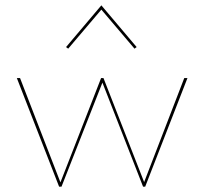

<svg xmlns="http://www.w3.org/2000/svg" viewBox="-20 -698 764 718"><path d="M681 -406 523 0H515L363 -389L210 0H201L43 -406H55L206 -16L358 -406H367L519 -17L669 -406ZM227 -522 359 -678 491 -522 483 -516 359 -662 235 -516Z"/></svg>

Font: Ysabeau Hairline
Style: Regular
Weight: 100
Designer: Christian Thalmann (Catharsis Fonts)
Version: Version 0.003